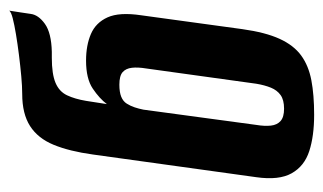

<svg xmlns="http://www.w3.org/2000/svg" viewBox="-162 -530 699 415"><g transform="rotate(-90 187.5 -322.5)"><path d="M147 7Q101 7 68.5 -3.5Q36 -14 20.5 -41.5Q5 -69 12 -118L61 -471Q68 -522 82 -556Q96 -590 122.5 -607Q149 -624 192 -624Q208 -624 230 -626Q252 -628 276 -631Q300 -634 321 -637.5Q342 -641 355.5 -644.5Q369 -648 372 -652Q370 -641 368.5 -629.5Q367 -618 365 -606Q363 -589 343.5 -575Q324 -561 283 -560H270Q235 -560 216 -552Q197 -544 189 -527Q181 -510 177 -486L170 -441Q182 -457 203.5 -471.5Q225 -486 264 -486Q297 -486 321.5 -475.5Q346 -465 357.5 -439.5Q369 -414 362 -367L332 -148Q325 -98 311 -67.5Q297 -37 275 -21Q253 -5 221.5 1Q190 7 147 7ZM160 -58Q179 -58 189.5 -65.5Q200 -73 205.5 -86.5Q211 -100 214 -118L247 -356Q250 -374 248.5 -387Q247 -400 239 -407Q231 -414 212 -414Q196 -414 186 -410Q176 -406 171 -398Q166 -390 163 -381Q160 -372 158 -362L125 -118Q122 -100 123.5 -86.5Q125 -73 133.5 -65.5Q142 -58 160 -58Z"/></g></svg>

Font: Alumni Sans
Style: Bold Italic
Weight: 700
Italic angle: -8°
Designer: Robert E. Leuschke
Foundry: Robert E. Leuschke
Version: Version 1.016